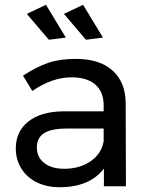

<svg xmlns="http://www.w3.org/2000/svg" viewBox="-20 -778 621 802"><path d="M414 0V-74Q355 4 229 4Q174 4 132.5 -17Q91 -38 68.5 -75Q46 -112 46 -158Q46 -229 98.5 -270.5Q151 -312 245 -313H413V-338Q413 -394 378.5 -424.5Q344 -455 278 -455Q198 -455 115 -398L76 -462Q133 -499 181.5 -515.5Q230 -532 297 -532Q396 -532 450 -483.5Q504 -435 505 -348L506 0ZM413 -188V-241H258Q195 -241 164.5 -222Q134 -203 134 -162Q134 -121 165 -97Q196 -73 248 -73Q313 -73 358.5 -104.5Q404 -136 413 -188ZM172 -758 255 -621 184 -612 92 -720ZM327 -758 410 -621 339 -612 247 -720Z"/></svg>

Font: Montserrat arm2
Style: Regular
Weight: 400
Designer: Julieta Ulanovsky
Foundry: Julieta Ulanovsky
Version: Version 6.000